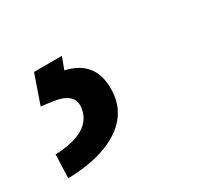

<svg xmlns="http://www.w3.org/2000/svg" viewBox="-89 -81 397 375"><g transform="rotate(-30 109.0 106.5)"><path d="M81.5 0 71.3 26.9Q134.3 41 132.3 106.4Q130.9 156.2 88.4 184.1Q45.9 211.9 -27.3 213.4L-25.4 160.6Q55.7 157.7 63.5 108.4Q69.3 73.7 18.6 67.9L-3.9 64.9L18.6 0Z"/></g></svg>

Font: Roboto
Style: Italic
Weight: 400
Italic angle: -12°
Designer: Google
Version: Version 2.134; 2016; ttfautohint (v1.6)